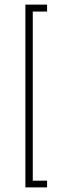

<svg xmlns="http://www.w3.org/2000/svg" viewBox="-20 -727 311 832"><path d="M90 -707H184V-677H122V56H184V85H90Z"/></svg>

Font: Athiti ExtraLight
Style: Regular
Weight: 250
Version: Version 1.032